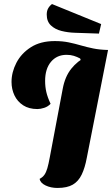

<svg xmlns="http://www.w3.org/2000/svg" viewBox="-20 -907 554 949"><path d="M264 22Q231 22 205 9.5Q179 -3 176 -23Q191 -31 199.5 -43Q208 -55 214 -75.5Q220 -96 226 -129L290 -468Q301 -528 332 -567Q363 -606 409 -628.5Q455 -651 514 -660L409 -127Q400 -78 384 -44.5Q368 -11 340 5.5Q312 22 264 22ZM165 -368Q123 -368 94.5 -386.5Q66 -405 51.5 -435.5Q37 -466 37 -502Q37 -550 61 -596.5Q85 -643 132.5 -673.5Q180 -704 251 -704Q289 -704 320 -697.5Q351 -691 380 -682.5Q409 -674 441 -667.5Q473 -661 514 -660L379 -610L376 -618Q361 -626 345 -631Q329 -636 309 -636Q261 -636 232 -601.5Q203 -567 203 -507Q203 -478 209 -452Q215 -426 230 -394Q217 -380 198.5 -374Q180 -368 165 -368ZM469 -741 351 -745Q316 -746 284 -754Q252 -762 231.5 -781.5Q211 -801 211 -835Q211 -853 218 -865.5Q225 -878 237 -887L480 -788Z"/></svg>

Font: Sansita Swashed Light
Style: Bold
Weight: 700
Version: Version 1.003